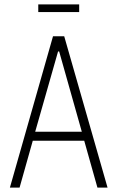

<svg xmlns="http://www.w3.org/2000/svg" viewBox="-20 -853 534 873"><path d="M25 0 221 -688H272L469 0H423L363 -213H129L69 0ZM140 -254H352L249 -619H244ZM154 -798V-833H340V-798Z"/></svg>

Font: Saira Condensed ExtraLight
Style: Regular
Weight: 250
Width: 3
Designer: Hector Gatti with collaboration of the Omnibus-Type team
Foundry: Omnibus-Type
Version: Version 1.101